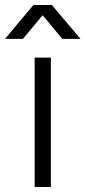

<svg xmlns="http://www.w3.org/2000/svg" viewBox="-61 -750 343 770"><path d="M143 -519V0H78V-519ZM147 -730 262 -594H189L110 -689L31 -594H-41L73 -730Z"/></svg>

Font: Almarai Light
Style: Regular
Weight: 300
Designer: Boutros International 2019
Foundry: Created by Boutros International 2019
Version: Version 1.10